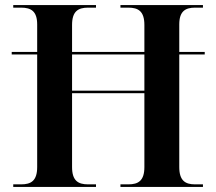

<svg xmlns="http://www.w3.org/2000/svg" viewBox="-20 -734 849 754"><path d="M32 0H357V-10H326C287 -10 263 -24 263 -78V-368H547V-78C547 -24 523 -10 484 -10H453V0H777V-10H746C708 -10 684 -24 684 -78V-520H784V-530H684V-638C684 -690 708 -704 746 -704H777V-714H453V-704H484C523 -704 547 -690 547 -636V-530H263V-636C263 -690 287 -704 326 -704H357V-714H32V-704H63C102 -704 126 -690 126 -638V-530H26V-520H126V-78C126 -24 102 -10 63 -10H32ZM263 -378V-520H547V-378Z"/></svg>

Font: Noto Serif Display SemiBold
Style: Regular
Weight: 600
Designer: Monotype Design Team
Foundry: Monotype Imaging Inc.
Version: Version 2.009